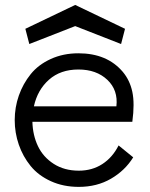

<svg xmlns="http://www.w3.org/2000/svg" viewBox="-20 -728 593 758"><path d="M276.9 -625 95.7 -554.2 80.1 -614.3 276.9 -708.5 473.6 -614.3 458 -554.2ZM448.2 -153.8 505.9 -106.9Q473.6 -54.7 418.2 -22.5Q362.8 9.8 291 9.8Q230 9.8 180.7 -12.7Q131.3 -35.2 100.8 -72.8Q70.3 -110.4 54.2 -157Q38.1 -203.6 38.1 -253.9Q38.1 -304.2 54.4 -350.8Q70.8 -397.5 101.1 -435.1Q131.3 -472.7 180.4 -495.1Q229.5 -517.6 289.6 -517.6Q402.8 -517.6 464.8 -444.3Q492.7 -411.1 502.4 -365.5Q512.2 -319.8 502.4 -247.1H107.9Q109.4 -193.8 129.9 -150.9Q150.4 -107.9 192.1 -81.1Q233.9 -54.2 291 -54.2Q343.8 -54.2 384 -80.3Q424.3 -106.4 448.2 -153.8ZM113.8 -308.1H439.5Q446.8 -372.1 403.8 -412.8Q360.8 -453.6 289.6 -453.6Q218.8 -453.6 173.3 -413.3Q127.9 -373 113.8 -308.1Z"/></svg>

Font: LilGrotesk
Style: Regular
Weight: 400
Designer: BSozoo
Foundry: BSozoo
Version: Version 1.004;PS 001.004;hotconv 1.0.70;makeotf.lib2.5.58329